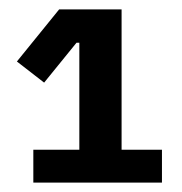

<svg xmlns="http://www.w3.org/2000/svg" viewBox="-20 -718 388 409"><path d="M325 -329V-399H239V-698H106L16 -587L74 -542L143 -627H149V-399H51V-329Z"/></svg>

Font: Braiins Sans SemiBold
Style: Regular
Weight: 600
Designer: Mike Abbink, Paul van der Laan, Pieter van Rosmalen, Jiri Chlebus, Lubos Buracinsky
Foundry: Bold Monday, Sudetype
Version: Version 1.000;hotconv 1.0.109;makeotfexe 2.5.65596